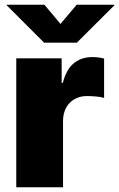

<svg xmlns="http://www.w3.org/2000/svg" viewBox="-20 -786 500 806"><path d="M48.3 0V-541H238.8V-438H243.7Q258.3 -495.1 290.3 -520.8Q322.3 -546.4 367.7 -546.4Q380.4 -546.4 392.8 -544.9Q405.3 -543.5 417 -540V-375Q403.3 -379.4 382.1 -381.1Q360.8 -382.8 345.2 -382.8Q315.9 -382.8 293 -369.9Q270 -356.9 257.3 -333.3Q244.6 -309.6 244.6 -277.8V0ZM166.5 -766.1 233.9 -685.5 301.8 -766.1H460V-763.7L302.7 -606.9H165L8.3 -763.7V-766.1Z"/></svg>

Font: Inter 17pt Black
Style: Regular
Weight: 900
Version: Version 4.001;git-66647c0bb